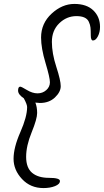

<svg xmlns="http://www.w3.org/2000/svg" viewBox="-20 -873 529 977"><path d="M489 -736Q489 -709 478 -688Q467 -667 453 -667Q442 -667 442 -692.5Q442 -718 440.5 -732.5Q439 -747 432 -762Q419 -791 369 -791Q319 -791 281.5 -754.5Q244 -718 244 -660Q244 -602 266.5 -533Q289 -464 289 -434.5Q289 -405 259.5 -377Q230 -349 183 -349Q176 -349 160 -351Q169 -328 169 -298Q169 -268 141 -199.5Q113 -131 113 -75Q113 -19 143.5 6.5Q174 32 229.5 32Q285 32 285 48Q285 64 260 74Q235 84 201 84Q135 84 92 38Q49 -8 49 -65Q49 -122 83.5 -200.5Q118 -279 118 -328Q118 -342 101 -373Q72 -392 72 -412Q72 -432 83 -432Q89 -432 117 -415Q145 -398 171 -398Q197 -398 215.5 -414.5Q234 -431 234 -454.5Q234 -478 211.5 -553Q189 -628 189 -682Q189 -754 242.5 -803.5Q296 -853 358.5 -853Q421 -853 455 -820Q489 -787 489 -736Z"/></svg>

Font: Kalam Light
Style: Regular
Weight: 300
Version: Version 2.001;PS 1.0;hotconv 1.0.79;makeotf.lib2.5.61930; tt